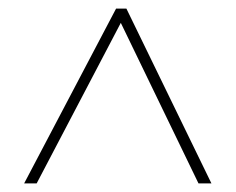

<svg xmlns="http://www.w3.org/2000/svg" viewBox="-20 -737 546 445"><path d="M36 -312H65L260 -684L440 -312H470L273 -717H249Z"/></svg>

Font: Noto Sans Thai Looped SemiCondensed Thin
Style: Regular
Weight: 100
Width: 4
Designer: Sasikarn Vongin, Ben Mitchell
Foundry: The Fontpad Ltd
Version: Version 1.001